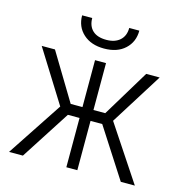

<svg xmlns="http://www.w3.org/2000/svg" viewBox="-106 -817 876 915"><g transform="rotate(15 332.0 -359.5)"><path d="M414.1 -243.2H356.4V0H302.2V-243.2H244.6L87.9 0H19.5L199.2 -272L39.1 -528.3H104.5L244.1 -296.9H302.2V-528.3H356.4V-296.9H414.6L554.7 -528.3H621.1L460 -271.5L640.1 0H570.8ZM469.7 -718.8Q469.7 -663.1 431.6 -627.9Q393.6 -592.8 328.6 -592.8Q264.6 -592.8 226.1 -627.7Q187.5 -662.6 187.5 -718.8H237.3Q237.3 -679.7 260.5 -657.7Q283.7 -635.7 328.6 -635.7Q371.1 -635.7 395.5 -657.7Q419.9 -679.7 419.9 -718.8Z"/></g></svg>

Font: Roboto Condensed Light
Style: Regular
Weight: 300
Designer: Google
Version: Version 2.134; 2016